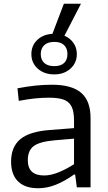

<svg xmlns="http://www.w3.org/2000/svg" viewBox="-20 -997 573 1022"><path d="M183 5Q113 5 76 -31.5Q39 -68 39 -137Q39 -215 88 -256Q137 -297 245 -305L374 -315V-354Q374 -389 367.5 -412.5Q361 -436 345.5 -450.5Q330 -465 304 -471Q278 -477 239 -477Q205 -477 165.5 -473Q126 -469 80 -460L73 -527Q126 -537 169.5 -541.5Q213 -546 257 -546Q362 -546 412 -503Q462 -460 462 -369V0H389L380 -68H374Q325 -33 278 -14Q231 5 183 5ZM269 -601Q215 -601 181 -631.5Q147 -662 147 -709Q147 -754 178 -784Q209 -814 259 -817L320 -977H411L323 -807Q353 -794 371 -768.5Q389 -743 389 -709Q389 -662 355 -631.5Q321 -601 269 -601ZM215 -63Q251 -63 292.5 -80Q334 -97 374 -123V-259L269 -250Q191 -243 159.5 -219.5Q128 -196 128 -144Q128 -63 215 -63ZM269 -645Q304 -645 321.5 -662Q339 -679 339 -709Q339 -739 321.5 -756.5Q304 -774 269 -774Q234 -774 215.5 -756.5Q197 -739 197 -709Q197 -679 215.5 -662Q234 -645 269 -645Z"/></svg>

Font: Encode Sans Normal
Style: Regular
Weight: 400
Designer: Pablo Impallari, Andres Torresi
Foundry: Pablo Impallari, Andres Torresi
Version: Version 1.000; ttfautohint (v1.00) -l 8 -r 50 -G 200 -x 14 -